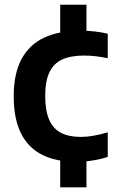

<svg xmlns="http://www.w3.org/2000/svg" viewBox="-20 -686 508 826"><path d="M307.5 10Q221 10 161 -20.2Q101 -50.5 70 -113Q39 -175.5 39 -272Q39 -369 72.5 -431.5Q106 -494 170 -524Q234 -554 325.5 -554Q357.5 -554 386.8 -550.8Q416 -547.5 443.5 -541V-435.5Q417 -441 392 -444Q367 -447 342 -447Q284 -447 247 -429.8Q210 -412.5 192.2 -374.2Q174.5 -336 174.5 -273.5Q174.5 -209.5 191.8 -170.5Q209 -131.5 243 -114.2Q277 -97 327.5 -97Q353.5 -97 381 -101.8Q408.5 -106.5 443.5 -116.5V-11Q413 -1 378.2 4.5Q343.5 10 307.5 10ZM239 120V-16.5H352V120ZM239 -529V-665.5H352V-529Z"/></svg>

Font: Encode Sans SC SemiBold
Style: Regular
Weight: 600
Version: Version 3.002